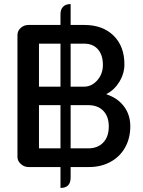

<svg xmlns="http://www.w3.org/2000/svg" viewBox="-20 -823 704 946"><path d="M622 -201Q622 -142 596.5 -96.5Q571 -51 524.5 -25.5Q478 0 419 0H328V52Q328 103 278 103V0H121Q99 0 82.5 -15Q66 -30 66 -50V-650Q66 -671 82 -685.5Q98 -700 121 -700H278V-753Q278 -777 291 -790Q304 -803 328 -803V-700H396Q486 -700 539.5 -647.5Q593 -595 593 -506Q593 -461 568.5 -420.5Q544 -380 505 -360V-358Q560 -340 591 -298.5Q622 -257 622 -201ZM172 -396H278V-608H172ZM328 -608V-396H394Q432 -396 459.5 -427.5Q487 -459 487 -503Q487 -552 462.5 -580Q438 -608 394 -608ZM278 -92V-305H172V-92ZM516 -200Q516 -249 489 -277Q462 -305 414 -305H328V-92H414Q461 -92 488.5 -120.5Q516 -149 516 -200Z"/></svg>

Font: K2D Medium
Style: Regular
Weight: 500
Designer: Katatrad Aksorn Co.,Ltd.
Foundry: Cadson Demak Co.,Ltd.
Version: Version 1.000; ttfautohint (v1.6)